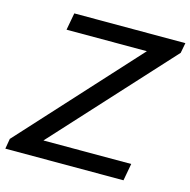

<svg xmlns="http://www.w3.org/2000/svg" viewBox="-119 -786 880 887"><g transform="rotate(15 321.5 -343.0)"><path d="M-17.1 0 -8.8 -48.8 498 -604H113.8L128.9 -686H660.2L650.9 -637.2L143.1 -82H563L547.9 0Z"/></g></svg>

Font: Archivo
Style: Italic
Weight: 400
Italic angle: -10°
Designer: Hector Gatti
Foundry: Omnibus-Type
Version: Version 2.001